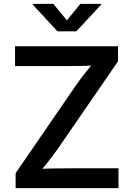

<svg xmlns="http://www.w3.org/2000/svg" viewBox="-20 -965 686 985"><path d="M60.1 0V-76.7L371.1 -529.3Q395.5 -564.5 424.1 -599.9Q452.6 -635.3 481.4 -669.9L492.2 -631.3Q445.3 -627.4 398.2 -626.7Q351.1 -626 304.7 -626H57.1V-727.5H585.4V-650.4L279.3 -205.6Q253.4 -168.5 223.6 -131.1Q193.8 -93.8 164.1 -57.6L153.3 -96.2Q201.2 -100.1 248.8 -100.8Q296.4 -101.6 344.2 -101.6H587.9V0ZM253.4 -945.3 323.2 -860.8 392.6 -945.3H499V-941.4L371.6 -804.2H274.9L147.9 -941.4V-945.3Z"/></svg>

Font: Inter
Style: 540
Weight: 540
Designer: Rasmus Andersson
Foundry: rsms
Version: Version 4.001;git-66647c0bb